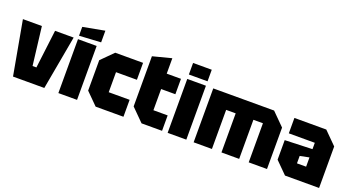

<svg xmlns="http://www.w3.org/2000/svg" viewBox="-50 -1301 3425 1874"><g transform="rotate(20 1662.5 -364.5)"><path d="M108 0 7 -560H204L252 -162H292L341 -560H534L433 0Z M579 0V-560H773V0ZM577 -595V-687L802 -729V-608Z M844 -122V-438L966 -560H1255V-384H1038V-176H1255V0H966Z M1314 -650 1508 -700V-540H1656V-380H1508V-160H1656V0H1443L1314 -129Z M1714 0V-560H1908V0ZM1714 -606V-726H1908V-606Z M1984 -560H2616L2746 -430V0H2556V-406H2457V0H2273V-406H2174V0H1984Z M2812 -121V-324L3097 -334V-400H2827V-560H3158L3287 -431V0H2933ZM3002 -229V-152H3097V-248Z"/></g></svg>

Font: Tektur SemiCondensed ExtraBold
Style: Regular
Weight: 800
Width: 4
Designer: Adam Jagosz
Foundry: Adam Jagosz
Version: Version 1.005;gftools[0.9.30]